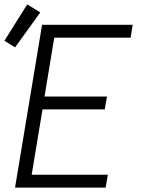

<svg xmlns="http://www.w3.org/2000/svg" viewBox="-25 -847 645 867"><path d="M43 0 165 -735H574L565 -677H220L176 -411H458L448 -353H167L118 -58H462L452 0ZM43 -633 -5 -663 98 -827 157 -791Z"/></svg>

Font: Iosevka Curly Light Extended
Style: Italic
Weight: 300
Width: 7
Italic angle: -9°
Monospace: yes
Designer: Belleve Invis
Foundry: Belleve Invis
Version: Version 11.1.0; ttfautohint (v1.8.3)